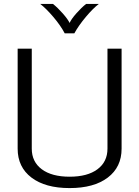

<svg xmlns="http://www.w3.org/2000/svg" viewBox="-20 -948 710 979"><path d="M70 -190V-700H142V-190Q142 -123 193 -85Q244 -47 335 -47Q426 -47 477 -85Q528 -123 528 -190V-700H600V-190Q600 -96 529.5 -42.5Q459 11 335 11Q211 11 140.5 -42.5Q70 -96 70 -190ZM185 -928H250Q274 -909 300 -879.5Q326 -850 335 -831Q343 -850 369 -879.5Q395 -909 419 -928H484Q454 -905 417.5 -861.5Q381 -818 359 -778H310Q289 -818 252 -861.5Q215 -905 185 -928Z"/></svg>

Font: KoHo
Style: Regular
Weight: 400
Version: Version 1.000; ttfautohint (v1.6)